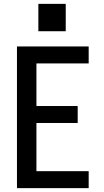

<svg xmlns="http://www.w3.org/2000/svg" viewBox="-20 -976 540 996"><path d="M68 0V-735H440V-647H169V-426H383V-338H169V-88H440V0ZM179 -814V-956H321V-814Z"/></svg>

Font: Iosevka SS04 Semibold
Style: Regular
Weight: 600
Monospace: yes
Designer: Belleve Invis
Foundry: Belleve Invis
Version: Version 19.0.0; ttfautohint (v1.8.4)